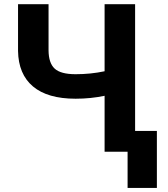

<svg xmlns="http://www.w3.org/2000/svg" viewBox="-20 -731 808 925"><path d="M630.9 -710.9V0H483.9V-269.5Q417 -255.4 344.2 -255.4Q209 -255.4 138.9 -314.5Q68.8 -373.5 66.9 -485.4V-710.9H213.9V-488.3Q214.4 -427.2 243.4 -400.4Q272.5 -373.5 344.2 -373.5Q417 -373.5 483.9 -387.7V-710.9ZM735.8 174.3H594.7V-100.1H735.8Z"/></svg>

Font: MAUL Bold
Style: Bold
Weight: 700
Designer: MAUL
Version: Version 1.0; 2020; ttfautohint (v1.8.3)